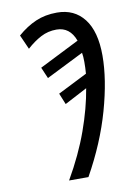

<svg xmlns="http://www.w3.org/2000/svg" viewBox="-83 -777 571 830"><g transform="rotate(-10 202.5 -362.0)"><path d="M152 0H237Q313 -136 350.5 -269.5Q388 -403 388 -507Q388 -613 345 -668.5Q302 -724 226 -724Q174 -724 132.5 -706Q91 -688 52 -654L80 -591Q111 -619 142.5 -635.5Q174 -652 211 -652Q270 -652 293 -589L118 -501L139 -452L303 -534Q306 -518 306 -493Q306 -480 305.5 -468Q305 -456 304 -442L175 -377L195 -328L294 -380Q280 -295 245.5 -198.5Q211 -102 152 0Z"/></g></svg>

Font: Noto Sans UI Condensed
Style: Italic
Weight: 400
Width: 3
Italic angle: -12°
Designer: Monotype Design Team
Foundry: Monotype Imaging Inc.
Version: Version 1.901